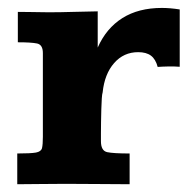

<svg xmlns="http://www.w3.org/2000/svg" viewBox="-20 -474 489 494"><path d="M24.4 0V-79.1Q59.1 -79.1 72.5 -81.5Q85.9 -84 88.1 -93Q90.3 -102.1 90.3 -122.1V-337.4Q90.3 -358.9 75.4 -362.1Q60.5 -365.2 25.9 -365.2V-443.4Q36.6 -443.4 55.7 -443.1Q74.7 -442.9 90.3 -442.6Q106 -442.4 106 -442.4Q136.2 -442.4 167.5 -443.4Q198.7 -444.3 231.4 -444.8V-351.6Q253.4 -401.4 294.9 -427.5Q336.4 -453.6 396.5 -453.6Q417.5 -453.6 442.4 -449.7V-302.2Q430.2 -303.2 413.6 -303Q397 -302.7 385.7 -301.8Q380.4 -321.8 368.4 -330.8Q356.4 -339.8 335.4 -339.8Q298.3 -339.8 273.7 -311.8Q249 -283.7 244.1 -236.3Q242.7 -232.4 241.9 -220.7Q241.2 -209 240.7 -193.1Q240.2 -177.2 240 -160.9Q239.7 -144.5 239.7 -131.1Q239.7 -117.7 239.7 -110.8Q239.7 -85.9 255.9 -82.5Q272 -79.1 313.5 -79.1V0Q274.4 0 236.8 -0.5Q199.2 -1 148.4 -1Q108.4 -1 81.3 -0.5Q54.2 0 24.4 0Z"/></svg>

Font: Kameron
Style: Bold
Weight: 700
Designer: Vernon Adams
Foundry: Vernon Adams
Version: Version 1.100